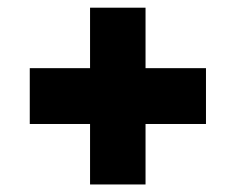

<svg xmlns="http://www.w3.org/2000/svg" viewBox="-20 -617 623 507"><path d="M217.8 -596.7H364.3V-437H523.9V-289.6H364.3V-129.9H217.8V-289.6H58.6V-437H217.8Z"/></svg>

Font: New Shape
Style: Bold
Weight: 700
Designer: Wojciech Kalinowski "wmk69" (wmk69@o2.pl)
Foundry: Wojciech Kalinowski "wmk69" (wmk69@o2.pl)
Version: Version 2.1.1; 2021-05-14